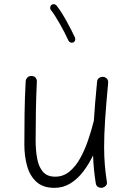

<svg xmlns="http://www.w3.org/2000/svg" viewBox="-20 -884 629 931"><path d="M504.4 -481.9Q494.6 -377.4 489.7 -303.5Q484.9 -229.5 484.9 -172.9Q484.9 -125 488.3 -84.7Q491.7 -44.4 498 -3.9Q500.5 8.3 493.9 15.9Q487.3 23.4 478 25.9Q467.3 28.3 456.8 23.2Q446.3 18.1 444.3 4.4Q439 -28.8 435.8 -61.8Q432.6 -94.7 431.2 -130.4Q410.6 -87.4 383.3 -51.8Q356 -16.1 321.3 5.4Q286.6 26.9 243.7 26.9Q188.5 26.9 156.5 -2.4Q124.5 -31.7 111.3 -79.6Q98.1 -127.4 98.1 -182.6Q98.1 -258.3 99.1 -333Q100.1 -407.7 104.5 -489.3Q105 -499.5 112.3 -507.6Q119.6 -515.6 131.8 -515.6Q145.5 -515.6 152.3 -507.6Q159.2 -499.5 158.7 -488.3Q155.3 -415 154.1 -348.6Q152.8 -282.2 152.8 -203.6Q152.8 -155.3 160.2 -115.2Q167.5 -75.2 188 -51.3Q208.5 -27.3 247.6 -27.3Q286.6 -27.3 316.4 -51.8Q346.2 -76.2 368.4 -116Q390.6 -155.8 406.7 -202.9Q422.9 -250 434.1 -294.9Q434.6 -296.9 435.1 -298.3Q437.5 -338.4 441.4 -385.3Q445.3 -432.1 450.7 -487.3Q451.7 -500.5 460.9 -506.3Q470.2 -512.2 481 -511.2Q490.7 -510.3 498 -502.9Q505.4 -495.6 504.4 -481.9ZM229.5 -860.4Q234.9 -864.7 242.2 -863.8Q249.5 -862.8 253.9 -857.4Q276.9 -828.1 301.5 -783.7Q326.2 -739.3 343.8 -701.2Q346.2 -694.8 343.8 -687.7Q341.3 -680.7 335 -678.2Q328.6 -675.3 321.8 -678Q314.9 -680.7 312 -687Q295.4 -723.6 271 -766.8Q246.6 -810.1 226.6 -835.9Q222.2 -841.3 223.4 -848.6Q224.6 -856 229.5 -860.4Z"/></svg>

Font: Mikhak-FD Light
Style: Regular
Weight: 300
Designer: Amin Abedi
Version: Version 3.2